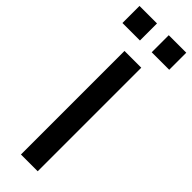

<svg xmlns="http://www.w3.org/2000/svg" viewBox="-322 -916 923 923"><g transform="rotate(45 140.0 -454.0)"><path d="M100 -792H-19V-908H100ZM299 -792H180V-908H299ZM83 -704H197V0H83Z"/></g></svg>

Font: CBA Beacon Sans Bold
Style: Regular
Weight: 700
Designer: Wei Huang
Foundry: Wei Huang
Version: Version 1.002